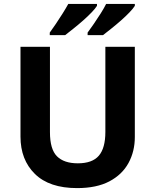

<svg xmlns="http://www.w3.org/2000/svg" viewBox="-20 -954 796 984"><path d="M671 -714V-252Q671 -178 638.5 -118.5Q606 -59 540.5 -24.5Q475 10 375 10Q233 10 159 -62.5Q85 -135 85 -254V-714H236V-277Q236 -189 272 -153Q308 -117 379 -117Q453 -117 486.5 -156Q520 -195 520 -278V-714ZM671 -934V-924Q663 -911 644 -891Q625 -871 600 -849Q575 -827 550.5 -807.5Q526 -788 508 -774H429V-787Q443 -806 461 -832Q479 -858 496 -885Q513 -912 524 -934ZM477 -934V-924Q469 -911 450 -891Q431 -871 406 -849Q381 -827 356.5 -807.5Q332 -788 314 -774H235V-787Q249 -806 266.5 -832Q284 -858 301 -885Q318 -912 330 -934Z"/></svg>

Font: Noto IKEA Arabic
Style: Bold
Weight: 700
Designer: Monotype Design Team
Foundry: Monotype Imaging Inc.
Version: Version 1.200